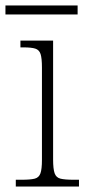

<svg xmlns="http://www.w3.org/2000/svg" viewBox="-32 -685 318 705"><path d="M26 0V-25H48Q80 -25 95.5 -29Q111 -33 116.5 -48.5Q122 -64 122 -98V-437Q122 -471 117 -486.5Q112 -502 97.5 -506.5Q83 -511 55 -511H43V-536H163V-99Q163 -65 168.5 -49Q174 -33 190 -29Q206 -25 238 -25H258V0ZM-12 -632V-665H253V-632Z"/></svg>

Font: Noto Serif Georgian SemiCondensed ExtraLight
Style: Regular
Weight: 200
Width: 4
Designer: Monotype Design Team, Akaki Razmadze
Foundry: Google LLC
Version: Version 2.003; ttfautohint (v1.8.4.7-5d5b)